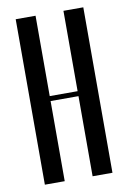

<svg xmlns="http://www.w3.org/2000/svg" viewBox="-81 -750 534 800"><g transform="rotate(-10 186.0 -350.0)"><path d="M127 -700V-360H245V-700H329V0H245V-339H127V0H43V-700Z"/></g></svg>

Font: Moniqa SemBd Narrow Heading
Style: Regular
Weight: 600
Width: 4
Designer: Rajesh Rajput
Foundry: Rajesh Rajput
Version: Version 1.000